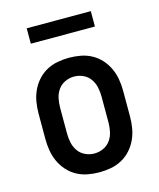

<svg xmlns="http://www.w3.org/2000/svg" viewBox="-108 -783 717 868"><g transform="rotate(-15 250.0 -349.0)"><path d="M250 8Q223 8 196 3Q169 -2 145 -15Q121 -28 102.5 -48.5Q84 -69 72.5 -94Q61 -119 56.5 -146Q52 -173 52 -200V-320Q52 -347 56.5 -374Q61 -401 72.5 -426Q84 -451 102.5 -471.5Q121 -492 145 -505Q169 -518 196 -523Q223 -528 250 -528Q277 -528 304 -523Q331 -518 355 -505Q379 -492 397.5 -471.5Q416 -451 427.5 -426Q439 -401 443.5 -374Q448 -347 448 -320V-200Q448 -173 443.5 -146Q439 -119 427.5 -94Q416 -69 397.5 -48.5Q379 -28 355 -15Q331 -2 304 3Q277 8 250 8ZM250 -80Q272 -80 292.5 -89.5Q313 -99 325.5 -117Q338 -135 342.5 -156.5Q347 -178 347 -200V-320Q347 -342 342.5 -363.5Q338 -385 325.5 -403Q313 -421 292.5 -430.5Q272 -440 250 -440Q228 -440 207.5 -430.5Q187 -421 174.5 -403Q162 -385 157.5 -363.5Q153 -342 153 -320V-200Q153 -178 157.5 -156.5Q162 -135 174.5 -117Q187 -99 207.5 -89.5Q228 -80 250 -80ZM100 -634V-706H400V-634Z"/></g></svg>

Font: Iosevka Curly Semibold
Style: Regular
Weight: 600
Monospace: yes
Designer: Belleve Invis
Foundry: Belleve Invis
Version: Version 22.1.2; ttfautohint (v1.8.4)